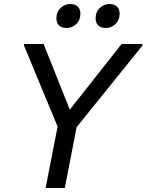

<svg xmlns="http://www.w3.org/2000/svg" viewBox="-20 -940 732 960"><path d="M268 -307 100 -712V-720H198L340 -364L304 -360L588 -720H692V-712L363 -304L304 0H208ZM510 -800Q483 -800 470.5 -813.5Q458 -827 458 -848Q458 -881 479.5 -900.5Q501 -920 526 -920Q553 -920 565.5 -906.5Q578 -893 578 -872Q578 -839 557 -819.5Q536 -800 510 -800ZM314 -800Q287 -800 274.5 -813.5Q262 -827 262 -848Q262 -881 283.5 -900.5Q305 -920 330 -920Q357 -920 369.5 -906.5Q382 -893 382 -872Q382 -839 361 -819.5Q340 -800 314 -800Z"/></svg>

Font: Kufam
Style: Italic
Weight: 400
Italic angle: -11°
Designer: Artur Schmal
Foundry: Original Type
Version: Version 1.301; ttfautohint (v1.8.3)